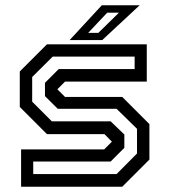

<svg xmlns="http://www.w3.org/2000/svg" viewBox="-20 -708 642 728"><path d="M60 0V-141.5H375L405.5 -172V-169.5L376 -199.5H158L55 -302.5V-437L158 -540H536.5V-398.5H226.5L196 -368V-371L226.5 -340.5H443.5L546.5 -237.5V-103L443.5 0ZM106 -48H422L499.5 -126V-219.5L422 -295.5H199L150.5 -343.5V-394L202.5 -446H490.5V-493.5H180L102 -416V-322.5L176.5 -248H399.5L451.5 -198V-147.5L399.5 -95.5H106ZM244 -556 366 -688H509.5L367.5 -556ZM314.5 -583.5H353L431 -660H386.5Z"/></svg>

Font: Tourney Medium
Style: Regular
Weight: 500
Designer: Tyler Finck
Foundry: Etcetera Type Co
Version: Version 1.015